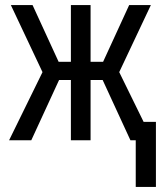

<svg xmlns="http://www.w3.org/2000/svg" viewBox="-20 -556 640 761"><path d="M518 185V0L505 -73H598V185ZM16 0 170 -314 157 -252 23 -536H109L228 -277V-269L104 0ZM497 0 373 -269V-277L492 -536H578L444 -252L431 -314L585 0ZM261 0V-536H339V0ZM206 -239V-311H395V-239Z"/></svg>

Font: Noto Sans Mono
Style: Regular
Weight: 400
Designer: Monotype Design Team
Foundry: Monotype Imaging Inc.
Version: Version 2.014